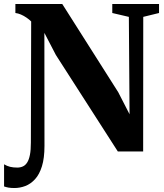

<svg xmlns="http://www.w3.org/2000/svg" viewBox="-68 -763 826 967"><path d="M4.5 184Q-13.5 184 -25.5 181.8Q-37.5 179.5 -47.5 176V64.5Q-32.5 73.5 -17 77.2Q-1.5 81 19 81Q34.5 81 47.2 75.2Q60 69.5 69 55.2Q78 41 82.8 16.5Q87.5 -8 87.5 -45.5L89 -655Q79 -665 65.5 -674.2Q52 -683.5 37.5 -689.8Q23 -696 9.5 -697.5V-743H245.5L527.5 -298.5L584.5 -187.5L581 -678L497.5 -697.5V-743H733V-697.5L653.5 -678L653 0H525.5L213.5 -486L155.5 -597.5L156 -28Q156 33.5 143.2 74.5Q130.5 115.5 108.5 139.5Q86.5 163.5 59.5 173.8Q32.5 184 4.5 184Z"/></svg>

Font: Merriweather 72pt ExtraBold
Style: Regular
Weight: 800
Version: Version 2.100